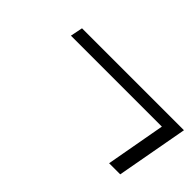

<svg xmlns="http://www.w3.org/2000/svg" viewBox="-34 -605 675 675"><g transform="rotate(45 303.5 -267.0)"><path d="M502.9 -132.8 543 -355H90.8L100.1 -400.9H606.9L558.1 -132.8Z"/></g></svg>

Font: Common Serif News
Style: Italic
Weight: 450
Italic angle: -12°
Designer: Philipp H. Poll, Khaled Hosny
Foundry: Stefan Peev, Context Ltd.
Version: Version 1.026